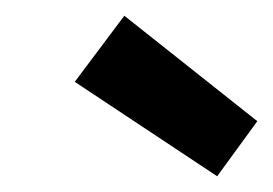

<svg xmlns="http://www.w3.org/2000/svg" viewBox="-20 -788 347 244"><path d="M256 -564 75 -684 138 -768 307 -634Z"/></svg>

Font: DM Sans 10pt SemiBold
Style: Italic
Weight: 600
Italic angle: -10°
Version: Version 4.004;gftools[0.9.30]